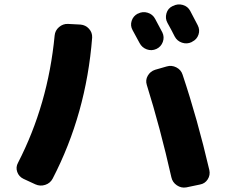

<svg xmlns="http://www.w3.org/2000/svg" viewBox="-20 -821 1040 875"><path d="M616 -625Q611 -634 584 -684Q573 -704 580 -726Q587 -748 608 -759H609Q630 -770 653 -763Q676 -756 687 -735Q698 -715 720 -673Q730 -652 722 -630Q714 -608 693 -598Q671 -588 649 -596Q627 -604 616 -625ZM776 -655Q771 -665 760 -686Q749 -707 743 -717Q732 -737 738.5 -760Q745 -783 766 -793L769 -794Q790 -805 813 -798.5Q836 -792 847 -771Q880 -708 881 -706Q892 -685 884.5 -663Q877 -641 856 -631L853 -629Q832 -619 809.5 -626.5Q787 -634 776 -655ZM739 -518Q762 -525 783.5 -514Q805 -503 812 -481Q880 -278 934 -46Q939 -23 926.5 -3.5Q914 16 891 20L829 33Q806 37 786 23.5Q766 10 761 -13Q710 -239 649 -434Q642 -456 653.5 -476Q665 -496 687 -503ZM87 -6Q66 -16 58.5 -37.5Q51 -59 62 -79Q199 -345 229 -659Q231 -682 249 -697.5Q267 -713 290 -712L347 -709Q370 -707 385.5 -690Q401 -673 400 -650Q373 -302 220 -7Q209 14 186 21.5Q163 29 141 19Z"/></svg>

Font: Rounded Mplus 1c ExtraBold
Style: Regular
Weight: 800
Version: Version 1.059.20150529